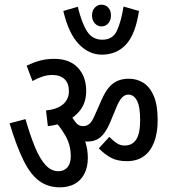

<svg xmlns="http://www.w3.org/2000/svg" viewBox="-20 -884 728 822"><path d="M281 -394Q298 -366 308.5 -355Q319 -344 336 -344Q352 -344 363.5 -354.5Q375 -365 385 -389L416 -459Q429 -488 444.5 -507.5Q460 -527 481.5 -537Q503 -547 532 -547Q565 -547 593 -530Q621 -513 638 -474Q655 -435 655 -370Q655 -314 639.5 -274.5Q624 -235 595 -214.5Q566 -194 523 -194Q483 -194 455.5 -208.5Q428 -223 403 -249L448 -298Q466 -280 480.5 -270.5Q495 -261 514 -261Q546 -261 563 -286.5Q580 -312 580 -370Q580 -429 566 -454Q552 -479 530 -479Q514 -479 502 -466Q490 -453 479 -426L454 -366Q441 -334 426.5 -314.5Q412 -295 394.5 -286.5Q377 -278 354 -278Q330 -278 311 -286.5Q292 -295 278 -311Q264 -327 253 -348ZM94 -603Q124 -617 151 -624.5Q178 -632 213 -632Q278 -632 313.5 -594Q349 -556 349 -495Q349 -447 325 -414.5Q301 -382 263.5 -365Q226 -348 185 -344L177 -411Q225 -416 250 -437.5Q275 -459 275 -494Q275 -527 256.5 -545Q238 -563 203 -563Q183 -563 161.5 -556Q140 -549 119 -537ZM356 -208Q356 -168 341 -139.5Q326 -111 299.5 -96.5Q273 -82 236 -82Q186 -82 148.5 -109Q111 -136 81 -196.5Q51 -257 21 -356L89 -374Q109 -305 129.5 -255Q150 -205 174.5 -178Q199 -151 230 -151Q254 -151 268.5 -167.5Q283 -184 283 -215Q283 -264 259 -305Q235 -346 206 -374L286 -379L314 -342Q333 -314 344.5 -279.5Q356 -245 356 -208ZM374 -818Q374 -839 386 -851.5Q398 -864 414 -864Q432 -864 443.5 -851.5Q455 -839 455 -818Q455 -797 443.5 -784Q432 -771 414 -771Q398 -771 386 -784Q374 -797 374 -818ZM575 -837Q560 -737 519.5 -693.5Q479 -650 416 -650Q361 -650 317.5 -695Q274 -740 251 -837L313 -855Q330 -785 353 -749.5Q376 -714 418 -714Q462 -714 480 -751.5Q498 -789 509 -856Z"/></svg>

Font: Noto Sans ExtraCondensed
Style: Regular
Weight: 400
Width: 2
Designer: Monotype Design Team
Foundry: Monotype Imaging Inc.
Version: Version 2.013